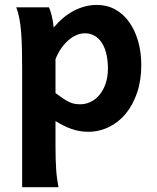

<svg xmlns="http://www.w3.org/2000/svg" viewBox="-20 -528 643 787"><path d="M309.1 -100.6Q331.5 -100.6 352.1 -110.6Q372.6 -120.6 388.2 -139.6Q403.8 -158.7 413.1 -185.8Q422.4 -212.9 422.4 -246.6Q422.4 -279.8 416 -306.6Q409.7 -333.5 397.5 -352.3Q385.3 -371.1 367.7 -381.3Q350.1 -391.6 328.1 -391.6Q312 -391.6 294.9 -384.8Q277.8 -377.9 262 -364.5Q246.1 -351.1 231.9 -331.3Q217.8 -311.5 207.5 -285.6V-146.5Q226.1 -132.8 239.5 -123.8Q252.9 -114.7 264.2 -109.6Q275.4 -104.5 285.9 -102.5Q296.4 -100.6 309.1 -100.6ZM70.8 239.3V-236.8Q70.8 -282.2 70.1 -321Q69.3 -359.9 66.9 -392.3Q64.5 -424.8 59.6 -451.2Q54.7 -477.5 46.4 -498H180.7Q186 -486.8 191.4 -466.1Q196.8 -445.3 200.2 -415Q216.8 -435.5 236.8 -452.6Q256.8 -469.7 279.1 -481.9Q301.3 -494.1 326.2 -501Q351.1 -507.8 377.4 -507.8Q418.5 -507.8 451.9 -489.5Q485.4 -471.2 509 -438.2Q532.7 -405.3 545.9 -360.1Q559.1 -314.9 559.1 -261.2Q559.1 -198.7 542 -148.2Q524.9 -97.7 495.4 -62Q465.8 -26.4 426 -7.1Q386.2 12.2 341.3 12.2Q322.3 12.2 305.2 9Q288.1 5.9 272.2 0.2Q256.3 -5.4 240.5 -13.4Q224.6 -21.5 207.5 -31.7V73.2Q207.5 102.5 208.3 126.2Q209 149.9 210.4 169.9Q211.9 189.9 214.4 206.8Q216.8 223.6 219.7 239.3Z"/></svg>

Font: Andika New Basic
Style: Bold
Weight: 700
Designer: Victor Gaultney, Annie Olsen, Pablo Ugerman
Foundry: SIL International
Version: Version 5.500; ttfautohint (v1.8.3)